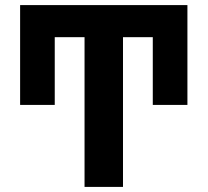

<svg xmlns="http://www.w3.org/2000/svg" viewBox="-20 -734 815 754"><path d="M312 0V-588H195V-322H59V-714H716V-322H580V-588H463V0Z"/></svg>

Font: RS Noto Sans
Style: Bold
Weight: 700
Designer: Monotype Design Team
Foundry: Monotype Imaging Inc.
Version: Version 3.10